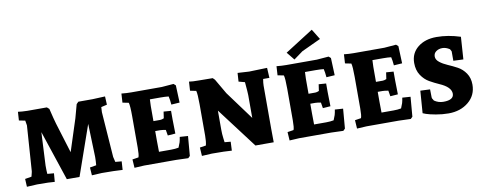

<svg xmlns="http://www.w3.org/2000/svg" viewBox="-64 -1064 3491 1385"><g transform="rotate(-10 1681.5 -372.0)"><path d="M512 -536H616L708 -540L711 -479L668 -469Q666 -437 666 -432L690 -100Q691 -92 699 -62L745 -58L741 4Q683 0 589 0L516 4L512 -54L559 -62Q562 -94 562 -123L554 -366L426 0H333L211 -366L199 -123Q199 -82 201 -62L249 -58L244 4Q211 0 116 0L40 4L37 -54L85 -62Q91 -82 92 -90Q93 -98 94 -100L117 -432Q117 -438 111 -468L66 -477L70 -540Q96 -536 138 -535H281L297 -521Q316 -441 326 -408L394 -187L470 -422L497 -521Z M1021 -158 1022 -79H1111Q1141 -79 1166 -84Q1168 -88 1180 -120Q1185 -137 1188 -159L1248 -155L1236 -11L1222 3Q1149 0 1134 0H899L828 4L824 -58L869 -65Q876 -81 876 -135V-366Q876 -442 869 -465L824 -474L828 -540Q865 -536 899 -536H1123L1210 -543L1225 -530L1230 -403L1169 -399Q1166 -436 1160 -460Q1137 -463 1100 -463H1023L1021 -414V-304H1071Q1082 -304 1098 -311L1105 -359L1159 -355V-292L1161 -188L1105 -184L1098 -226Q1071 -231 1056 -231H1021Z M1848 -418V-103L1849 -3H1715L1492 -298V-158Q1492 -126 1496 -96Q1500 -66 1500 -65L1544 -61L1541 4Q1496 0 1395 0L1322 4L1318 -58L1363 -65Q1370 -93 1370 -135V-366Q1370 -441 1363 -465L1319 -474L1323 -540Q1347 -536 1394 -536L1496 -535L1510 -521Q1563 -428 1574 -411L1727 -203V-370Q1727 -389 1720 -466L1675 -478L1679 -541L1763 -536L1895 -540L1899 -466H1853Q1848 -436 1848 -418Z M2157 -158 2158 -79H2247Q2277 -79 2302 -84Q2304 -88 2316 -120Q2321 -137 2324 -159L2384 -155L2372 -11L2358 3Q2285 0 2270 0H2035L1964 4L1960 -58L2005 -65Q2012 -81 2012 -135V-366Q2012 -442 2005 -465L1960 -474L1964 -540Q2001 -536 2035 -536H2259L2346 -543L2361 -530L2366 -403L2305 -399Q2302 -436 2296 -460Q2273 -463 2236 -463H2159L2157 -414V-304H2207Q2218 -304 2234 -311L2241 -359L2295 -355V-292L2297 -188L2241 -184L2234 -226Q2207 -231 2192 -231H2157ZM2260 -755 2307 -679Q2185 -623 2167 -614L2100 -565L2053 -623Z M2651 -158 2652 -79H2741Q2771 -79 2796 -84Q2798 -88 2810 -120Q2815 -137 2818 -159L2878 -155L2866 -11L2852 3Q2779 0 2764 0H2529L2458 4L2454 -58L2499 -65Q2506 -81 2506 -135V-366Q2506 -442 2499 -465L2454 -474L2458 -540Q2495 -536 2529 -536H2753L2840 -543L2855 -530L2860 -403L2799 -399Q2796 -436 2790 -460Q2767 -463 2730 -463H2653L2651 -414V-304H2701Q2712 -304 2728 -311L2735 -359L2789 -355V-292L2791 -188L2735 -184L2728 -226Q2701 -231 2686 -231H2651Z M3026 -183Q3027 -128 3027 -123.5Q3027 -119 3028.5 -116.5Q3030 -114 3033.5 -108.5Q3037 -103 3039 -99Q3069 -78 3106 -78Q3182 -78 3182 -124Q3182 -173 3098 -209Q3064 -224 3029.5 -243.5Q2995 -263 2970.5 -300Q2946 -337 2946 -390Q2946 -461 2999 -504Q3052 -547 3136.5 -547Q3221 -547 3311 -518L3300 -354L3227 -357V-426L3218 -443Q3191 -461 3164.5 -461Q3138 -461 3119 -447.5Q3100 -434 3100 -410.5Q3100 -387 3124 -368Q3148 -349 3182 -334.5Q3216 -320 3250.5 -301.5Q3285 -283 3309 -248Q3333 -213 3333 -164Q3333 -86 3274.5 -37.5Q3216 11 3128 11Q3082 11 3035.5 2.5Q2989 -6 2966 -14L2943 -23L2955 -186Z"/></g></svg>

Font: Andada SC
Style: Bold
Weight: 700
Designer: Carolina Giovagnoli
Foundry: Carolina Giovagnoli
Version: Version 1.003